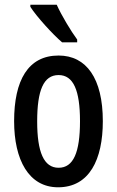

<svg xmlns="http://www.w3.org/2000/svg" viewBox="-20 -786 498 816"><path d="M221 -766H109V-757C135 -716 205 -639 244 -606H308V-618C282 -653 241 -721 221 -766ZM417 -271C417 -453 347 -550 229 -550C99 -550 40 -444 40 -271C40 -107 102 10 227 10C360 10 417 -108 417 -271ZM138 -270C138 -402 165 -467 229 -467C292 -467 320 -402 320 -271C320 -138 292 -73 229 -73C166 -73 138 -140 138 -270Z"/></svg>

Font: Noto Sans Arabic UI XCn Md
Style: Regular
Weight: 500
Width: 2
Designer: Monotype Design Team, Nadine Chahine and Nizar Qandah
Foundry: Monotype Imaging Inc.
Version: Version 2.010